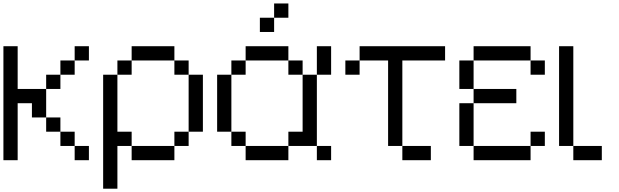

<svg xmlns="http://www.w3.org/2000/svg" viewBox="-20 -937 3623 1123"><path d="M0 0V-666.7H83.3V-416.7H250V-250H166.7V-333.3H83.3V0ZM333.3 -166.7H416.7V-83.3H333.3ZM333.3 -416.7H250V-500H333.3ZM333.3 -250V-166.7H250V-250ZM333.3 -500V-583.3H416.7V-500ZM500 -83.3V0H416.7V-83.3ZM500 -583.3H416.7V-666.7H500Z M583.3 166.7V-500H666.7V-166.7H750V-83.3H666.7V166.7ZM750 -83.3H1000V0H750ZM750 -583.3V-500H666.7V-583.3ZM750 -666.7H1000V-583.3H750ZM1083.3 -166.7V-83.3H1000V-166.7ZM1083.3 -583.3V-500H1000V-583.3ZM1083.3 -500H1166.7V-166.7H1083.3Z M1250 -166.7V-500H1333.3V-166.7ZM1416.7 -166.7V-83.3H1333.3V-166.7ZM1416.7 -83.3H1666.7V0H1416.7ZM1416.7 -583.3V-500H1333.3V-583.3ZM1416.7 -666.7H1666.7V-583.3H1416.7ZM1583.3 -833.3V-750H1500V-833.3ZM1583.3 -916.7H1666.7V-833.3H1583.3ZM1750 -166.7V-500H1833.3V-83.3H1666.7V-166.7ZM1750 -583.3V-500H1666.7V-583.3ZM1916.7 -83.3V0H1833.3V-83.3ZM1916.7 -500H1833.3V-666.7H1916.7Z M2000 -500V-583.3H2083.3V-500ZM2083.3 -583.3V-666.7H2583.3V-583.3H2333.3V-83.3H2250V-583.3ZM2333.3 -83.3H2500V0H2333.3Z M2666.7 -83.3V-333.3H2750V-83.3ZM2666.7 -416.7V-583.3H2750V-416.7ZM2750 -83.3H3083.3V0H2750ZM2750 -416.7H3000V-333.3H2750ZM2750 -583.3V-666.7H3083.3V-583.3ZM3083.3 -83.3V-166.7H3166.7V-83.3ZM3083.3 -583.3H3166.7V-500H3083.3Z M3250 -83.3V-666.7H3333.3V-83.3ZM3333.3 -83.3H3500V0H3333.3Z"/></svg>

Font: Galmuri11 Regular
Style: Regular
Weight: 400
Designer: Minseo Lee (Quiple)
Version: Version 2.356;hotconv 1.1.0;makeotfexe 2.6.0 DEVELOPMENT